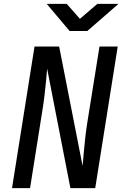

<svg xmlns="http://www.w3.org/2000/svg" viewBox="-20 -970 640 990"><path d="M42 0 158 -730H285L406 -114Q408 -140 411.5 -178.5Q415 -217 419.5 -258.5Q424 -300 430 -337L493 -730H587L471 0H343L223 -616Q221 -590 217.5 -552.5Q214 -515 209 -474Q204 -433 198 -397L135 0ZM339 -810 221 -950H324L392 -873L482 -950H591L430 -810Z"/></svg>

Font: JetBrains Mono NL Medium
Style: Italic
Weight: 500
Italic angle: -9°
Monospace: yes
Designer: Philipp Nurullin, Konstantin Bulenkov
Foundry: JetBrains
Version: Version 2.305; ttfautohint (v1.8.4.7-5d5b)